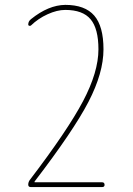

<svg xmlns="http://www.w3.org/2000/svg" viewBox="-20 -760 540 780"><path d="M100.6 -28.3Q254.9 -230.5 317.4 -349.1Q379.9 -467.8 379.9 -559.6Q379.9 -643.6 348.1 -681.6Q316.4 -719.7 245.1 -719.7Q211.9 -719.7 173.3 -702.1Q134.8 -684.6 105.5 -656.2Q102.5 -654.3 98.6 -655.3Q94.7 -656.2 94.7 -660.2Q94.7 -673.8 106.4 -682.6Q176.8 -739.3 245.1 -740.2Q325.2 -740.2 362.8 -696.8Q400.4 -653.3 400.4 -559.6Q400.4 -463.9 339.4 -346.2Q278.3 -228.5 121.1 -23.4Q121.1 -22.5 120.6 -22.5Q120.1 -22.5 120.1 -21Q120.1 -19.5 121.1 -19.5H394.5Q404.3 -19.5 404.8 -9.8Q405.3 0 394.5 0H105.5Q94.7 0 94.7 -9.8Q94.7 -19.5 100.6 -28.3Z"/></svg>

Font: Rounded Mgen+ 1mn thin
Style: Regular
Weight: 100
Designer: [Source Han Sans]
Ryoko NISHIZUKA  (kana & ideographs); Paul D. Hunt (Latin, Greek & Cyrillic); Wenlong ZHANG  (bopomofo
Version: Version 1.059.20150602